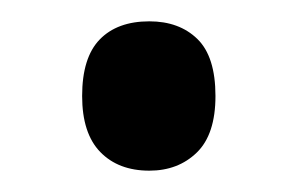

<svg xmlns="http://www.w3.org/2000/svg" viewBox="-20 -442 286 180"><path d="M57 -352Q57 -388 73.5 -405Q90 -422 120 -422Q148 -422 165 -405.5Q182 -389 182 -352Q182 -316 164.5 -299Q147 -282 120 -282Q91 -282 74 -299.5Q57 -317 57 -352Z"/></svg>

Font: Avrile Sans Condensed Medium
Style: Regular
Weight: 500
Width: 3
Designer: Monotype Design Team
Foundry: Monotype Imaging Inc.
Version: Version 2.001;September 10, 2019;FontCreator 11.5.0.2425 64-